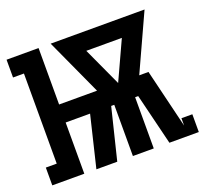

<svg xmlns="http://www.w3.org/2000/svg" viewBox="-107 -645 813 761"><g transform="rotate(-20 300.0 -265.0)"><path d="M-9 0V-75H37V-455H-9V-530H126V-292H286L177 -530H573L464 -292H503L563 -44V-75H609V0H485L432 -216H419V0H331V-216H318L265 0H177L229 -216H126V0ZM375 -292 450 -455H300Z"/></g></svg>

Font: Iosevka Slab Extended
Style: Bold
Weight: 700
Width: 7
Monospace: yes
Designer: Belleve Invis
Foundry: Belleve Invis
Version: Version 11.1.0; ttfautohint (v1.8.3)